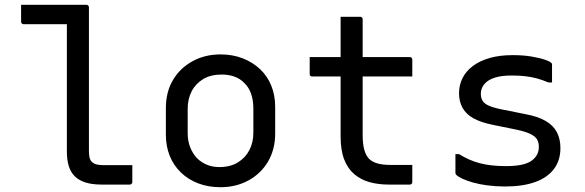

<svg xmlns="http://www.w3.org/2000/svg" viewBox="-20 -770 2440 801"><path d="M68 -750Q95 -750 122.5 -750Q150 -750 177 -750Q204 -750 231 -750Q258 -750 285 -750Q312 -750 340 -750Q344 -750 346 -748.5Q348 -747 349.5 -745Q351 -743 351 -739Q351 -693 351 -633Q351 -573 351 -506.5Q351 -440 351 -374Q351 -308 351 -248Q351 -188 351 -142Q351 -124 353.5 -113Q356 -102 363 -95Q371 -87 383 -84Q395 -81 412 -81Q430 -81 447.5 -81Q465 -81 482.5 -81Q500 -81 517 -81H532Q532 -64 532 -46.5Q532 -29 532 -11Q532 -7 530.5 -5Q529 -3 527 -1.5Q525 0 521 0Q510 0 489.5 0Q469 0 446.5 0Q424 0 404 0Q365 0 337.5 -8.5Q310 -17 292.5 -34Q275 -51 267 -77Q259 -103 259 -138Q259 -178 259 -231.5Q259 -285 259 -344Q259 -403 259 -462.5Q259 -522 259 -575.5Q259 -629 259 -669H245Q218 -669 190 -669Q162 -669 134 -669Q106 -669 79 -669Q74 -669 71 -672Q68 -675 68 -680Q68 -697 68 -714.5Q68 -732 68 -750Z M900 -543Q951 -543 993 -526.5Q1035 -510 1065.5 -481Q1096 -452 1112 -412Q1128 -372 1128 -324V-213Q1128 -147 1098.5 -96.5Q1069 -46 1017 -17.5Q965 11 900 11Q849 11 807 -5Q765 -21 734.5 -50.5Q704 -80 688 -120Q672 -160 672 -208V-319Q672 -386 701.5 -436Q731 -486 783 -514.5Q835 -543 900 -543ZM905 -459Q859 -459 827.5 -440Q796 -421 779.5 -389Q763 -357 763 -316V-215Q763 -182 773.5 -155.5Q784 -129 802 -110Q819 -93 842.5 -83Q866 -73 895 -73Q941 -73 972.5 -92.5Q1004 -112 1020.5 -144Q1037 -176 1037 -216V-317Q1037 -352 1027.5 -379Q1018 -406 999 -424Q983 -441 959 -450Q935 -459 905 -459Z M1272 -532H1689Q1694 -532 1697 -529Q1700 -526 1700 -521Q1700 -509 1700 -497.5Q1700 -486 1700 -475Q1700 -464 1700 -451H1283Q1280 -451 1278 -451.5Q1276 -452 1274.5 -453.5Q1273 -455 1272.5 -457Q1272 -459 1272 -462Q1272 -475 1272 -486Q1272 -497 1272 -508.5Q1272 -520 1272 -532ZM1700 -82Q1700 -65 1700 -47Q1700 -29 1700 -11Q1700 -6 1697.5 -3Q1695 0 1689 0Q1686 0 1676 0Q1666 0 1652.5 0Q1639 0 1626 0Q1613 0 1602 0Q1558 0 1522 -10Q1486 -20 1458.5 -43Q1431 -66 1416 -104.5Q1401 -143 1401 -201Q1401 -251 1401 -301Q1401 -351 1401 -400.5Q1401 -450 1401 -500Q1401 -550 1401 -600Q1401 -625 1401 -650Q1401 -675 1401 -700Q1422 -700 1442 -700Q1462 -700 1482 -700Q1486 -700 1488 -698.5Q1490 -697 1491.5 -695Q1493 -693 1493 -689Q1493 -629 1493 -569Q1493 -509 1493 -448.5Q1493 -388 1493 -327.5Q1493 -267 1493 -207Q1493 -170 1499.5 -146Q1506 -122 1520 -107Q1534 -94 1555.5 -88Q1577 -82 1608 -82Q1621 -82 1634 -82Q1647 -82 1660 -82Q1673 -82 1686 -82Z M2091 -77Q2166 -77 2197 -99Q2228 -121 2228 -157Q2228 -176 2220.5 -188.5Q2213 -201 2193 -211Q2173 -221 2135 -229L2037 -249Q1987 -259 1956 -276Q1925 -293 1910 -319.5Q1895 -346 1895 -381Q1895 -415 1909.5 -444Q1924 -473 1952.5 -494.5Q1981 -516 2022.5 -528Q2064 -540 2119 -540Q2164 -540 2198.5 -534Q2233 -528 2254.5 -520.5Q2276 -513 2280 -507Q2282 -506 2282.5 -504.5Q2283 -503 2283 -502Q2283 -501 2283 -499Q2283 -480 2283 -462Q2283 -444 2283 -426H2268Q2242 -437 2219.5 -443Q2197 -449 2172 -452Q2147 -455 2114 -455Q2072 -455 2044 -446Q2016 -437 2001 -419.5Q1986 -402 1986 -379Q1986 -362 1993 -350Q2000 -338 2018.5 -329.5Q2037 -321 2071 -314L2171 -294Q2225 -284 2257 -265Q2289 -246 2303.5 -218Q2318 -190 2318 -152Q2318 -101 2291 -65Q2264 -29 2212.5 -10.5Q2161 8 2088 8Q2049 8 2014.5 3.5Q1980 -1 1953.5 -8.5Q1927 -16 1909 -24.5Q1891 -33 1883 -41Q1882 -43 1881 -44.5Q1880 -46 1880 -48Q1880 -68 1880 -88Q1880 -108 1880 -127H1895Q1916 -114 1937.5 -104.5Q1959 -95 1982 -89Q2005 -83 2032 -80Q2059 -77 2091 -77Z"/></svg>

Font: Rec Mono Linear
Style: Regular
Weight: 400
Monospace: yes
Version: Version 1.085; ttfautohint (v1.8.4.7-5d5b)